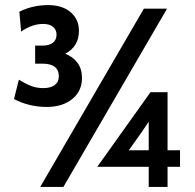

<svg xmlns="http://www.w3.org/2000/svg" viewBox="-20 -734 764 754"><path d="M302 -428Q302 -376 263.5 -345Q225 -314 164 -314Q94 -314 35 -345L54 -421Q80 -405 102 -396.5Q124 -388 150 -388Q179 -388 195 -400Q211 -412 211 -434Q211 -484 147 -484H118V-555H148Q173 -555 187.5 -566Q202 -577 202 -598Q202 -617 188.5 -628.5Q175 -640 149 -640Q106 -640 63 -610L56 -688Q108 -714 169 -714Q225 -714 257.5 -686Q290 -658 290 -613Q290 -551 236 -523Q267 -511 284.5 -487Q302 -463 302 -428ZM545 -700H636L229 0H138ZM687 -144V-79H638V0H564V-79H362L571 -372H638V-144ZM564 -256 537 -216 486 -144H564Z"/></svg>

Font: Cabin Medium
Style: Regular
Weight: 500
Designer: Pablo Impallari
Foundry: Pablo Impallari. http://www.impallari.com Igino Marini. http://www.ikern.com
Version: Version 2.200